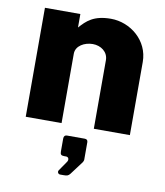

<svg xmlns="http://www.w3.org/2000/svg" viewBox="-84 -590 771 897"><g transform="rotate(10 301.0 -141.0)"><path d="M57 0H227V-329C227 -367 268 -389 307 -389C345 -389 380 -365 380 -325V0H551V-347C551 -449 462 -520 370 -520C288 -520 256 -488 225 -453V-517H57ZM262 238H279C295 238 301 236 309 226L357 162C358 159 361 155 361 150V67C361 58 356 53 346 53H262C253 53 247 58 247 70V131C247 145 251 150 266 150H275C287 150 292 163 283 175L252 220C247 228 253 238 262 238Z"/></g></svg>

Font: United Sans ExtraBold
Style: Regular
Weight: 800
Designer: Pablo Impallari, Rodrigo Fuenzalida (Modified by Dan O. Williams)
Version: Version 1.000;PS 001.000;hotconv 1.0.88;makeotf.lib2.5.64775